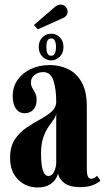

<svg xmlns="http://www.w3.org/2000/svg" viewBox="-20 -816 464 847"><path d="M145.5 11Q95 11 59.8 -23.8Q24.5 -58.5 24.5 -120.5Q24.5 -169 45 -200.2Q65.5 -231.5 96 -252.2Q126.5 -273 156.8 -289.2Q187 -305.5 207.5 -323.5Q228 -341.5 228 -368Q228 -422 215.8 -460Q203.5 -498 170.5 -498Q148.5 -498 132.5 -485.5Q116.5 -473 116.5 -452Q116.5 -438 122.8 -427.8Q129 -417.5 135.2 -405.5Q141.5 -393.5 141.5 -375Q141.5 -348.5 127.2 -332.5Q113 -316.5 89 -316.5Q64.5 -316.5 50.2 -336.8Q36 -357 36 -392.5Q36 -432 57 -462.8Q78 -493.5 115 -511.2Q152 -529 199.5 -529Q243.5 -529 280.8 -511Q318 -493 340.5 -452.8Q363 -412.5 363 -345.5V-72.5Q363 -47.5 367.8 -37.5Q372.5 -27.5 382 -27.5Q390.5 -27.5 397.5 -32Q404.5 -36.5 408 -40.5L423 -20Q416 -10.5 392.5 -0.5Q369 9.5 334.5 9.5Q287 9.5 263.2 -9Q239.5 -27.5 236 -51Q234.5 -42 225.8 -27.2Q217 -12.5 197.8 -0.8Q178.5 11 145.5 11ZM194 -39.5Q209.5 -39.5 218.8 -59Q228 -78.5 228 -100V-316Q226.5 -302 216 -287.8Q205.5 -273.5 192.8 -254.8Q180 -236 170.5 -208Q161 -180 161 -138Q161 -39.5 194 -39.5ZM206 -549.5Q184 -549.5 167.5 -565.8Q151 -582 151 -608.5Q151 -636 167.5 -651.8Q184 -667.5 206 -667.5Q227 -667.5 243.5 -651.8Q260 -636 260 -608.5Q260 -582 243.5 -565.8Q227 -549.5 206 -549.5ZM206 -570Q217.5 -570 222.2 -580.8Q227 -591.5 227 -609.5Q227 -625.5 222.2 -636Q217.5 -646.5 206 -646.5Q193.5 -646.5 189 -636Q184.5 -625.5 184.5 -609.5Q184.5 -591.5 189 -580.8Q193.5 -570 206 -570ZM147 -686.5 129.5 -705.5 220 -783.5Q234.5 -796 247.5 -796Q265 -796 274.5 -779Q278.5 -772 278.5 -764.5Q278.5 -743.5 251.5 -733.5Z"/></svg>

Font: Imbue 50pt ExtraBold
Style: Regular
Weight: 800
Designer: Tyler Finck
Foundry: Etcetera Type Company
Version: Version 1.102; ttfautohint (v1.8.3)